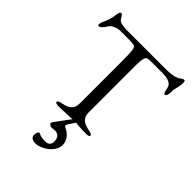

<svg xmlns="http://www.w3.org/2000/svg" viewBox="-273 -817 1216 1216"><g transform="rotate(45 335.0 -209.5)"><path d="M27 -546C27 -539 29 -533 34 -533C49 -533 69 -560 75 -571C89 -597 125 -610 157 -610H204C238 -610 256 -610 275 -606C291 -603 296 -581 296 -490V-102C296 -54 268 -33 218 -24C195 -20 185 -15 185 -6C185 2 197 5 214 5C265 5 289 1 334 0L260 100C257 104 254 108 254 115C254 121 263 132 280 132C289 132 294 129 306 129C333 129 353 145 353 183C353 205 340 222 311 222C262 222 256 209 248 209C240 209 232 220 232 243C232 263 248 275 277 275C322 275 406 227 406 159C406 112 368 81 340 70C330 66 327 58 334 48L365 0C396 2 415 5 459 5C476 5 488 2 488 -6C488 -15 478 -20 455 -24C405 -33 376 -54 376 -102V-495C376 -605 381 -610 426 -610H527C591 -610 614 -592 619 -564C624 -538 628 -523 638 -523C648 -523 654 -543 654 -555V-567C654 -593 658 -589 664 -626C665 -632 668 -647 668 -654C668 -664 665 -677 661 -677C645 -677 638 -665 622 -657C600 -647 573 -642 527 -642H175C147 -642 113 -648 105 -662C99 -673 85 -694 80 -694C75 -694 66 -693 63 -671C57 -629 51 -604 32 -566C29 -560 27 -552 27 -546Z"/></g></svg>

Font: EB Garamond
Style: Regular
Weight: 400
Designer: Georg Duffner and Octavio Pardo
Foundry: Georg Duffner
Version: Version 1.000;PS 001.000;hotconv 1.0.88;makeotf.lib2.5.64775